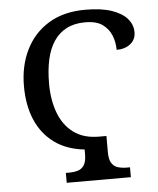

<svg xmlns="http://www.w3.org/2000/svg" viewBox="-52 -769 670 814"><g transform="rotate(-5 283.0 -362.0)"><path d="M199 0V-42H212Q234 -42 250.5 -47Q267 -52 277 -67.5Q287 -83 287 -114V-134Q211 -142 159 -180Q107 -218 80.5 -280Q54 -342 54 -424Q54 -510 87.5 -578Q121 -646 185 -685Q249 -724 341 -724Q409 -724 453 -709Q497 -694 519 -668.5Q541 -643 541 -611Q541 -580 518 -561.5Q495 -543 459 -543Q459 -575 447.5 -604Q436 -633 410 -652Q384 -671 336 -671Q290 -671 257 -654Q224 -637 202.5 -605Q181 -573 171 -527.5Q161 -482 161 -425Q161 -356 181.5 -301Q202 -246 244.5 -214.5Q287 -183 353 -183H384V-114Q384 -83 394 -67.5Q404 -52 421 -47Q438 -42 459 -42H472V0Z"/></g></svg>

Font: Noto Serif SemiCondensed
Style: Regular
Weight: 400
Width: 4
Designer: Monotype Design Team
Foundry: Monotype Imaging Inc.
Version: Version 2.013